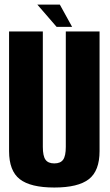

<svg xmlns="http://www.w3.org/2000/svg" viewBox="-20 -812 478 836"><path d="M216.5 4.5Q113 4.5 66.2 -31.8Q19.5 -68 19.5 -154V-675H166.5V-172.5Q166.5 -133 178 -116.8Q189.5 -100.5 216.5 -100.5Q243.5 -100.5 255 -116.8Q266.5 -133 266.5 -172.5V-675H413.5V-154Q413.5 -68 366.8 -31.8Q320 4.5 216.5 4.5ZM226.5 -695 142.5 -792H240.5L294 -695Z"/></svg>

Font: Anybody Condensed Regular
Style: Bold
Weight: 700
Width: 3
Designer: Tyler Finck
Foundry: Etcetera Type Company
Version: Version 1.010; ttfautohint (v1.8.3) -l 8 -r 50 -G 200 -x 14 